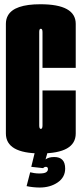

<svg xmlns="http://www.w3.org/2000/svg" viewBox="-20 -700 376 881"><path d="M166.5 4Q7 4 7 -87.5V-340Q7 -500.5 7 -590.5Q7 -612.5 16.5 -629Q45.5 -680.5 165.5 -680.5Q327.5 -680.5 327.5 -590.5V-388.5H175V-552.5Q175 -568 167.5 -568Q166 -568 164.5 -567.5Q160 -565 160 -552.5Q160 -537 160 -340V-124.5Q160 -108.5 167.5 -108.5Q175 -108.5 175 -124.5V-285H327.5V-87.5Q327.5 4 166.5 4ZM162 160.5Q148.5 160.5 131.5 158.8Q114.5 157 102 154L118.5 90.5Q125 92.5 136.8 94.2Q148.5 96 160 96Q183 96 191.5 90.5Q200 85 200 76Q200 65.5 190.5 65.5Q183.5 65.5 178 71.5L123.5 65.5L139.5 0H198L189 31.5Q195.5 26.5 205.2 23.5Q215 20.5 229 20.5Q279 20.5 279 73.5Q279 113.5 244.8 137Q210.5 160.5 162 160.5Z"/></svg>

Font: Anybody UltraCondensed ExtraBold
Style: Regular
Weight: 800
Width: 1
Designer: Tyler Finck
Foundry: Etcetera Type Company
Version: Version 1.010; ttfautohint (v1.8.3) -l 8 -r 50 -G 200 -x 14 